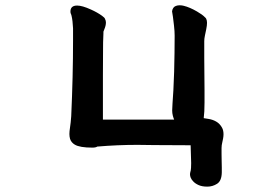

<svg xmlns="http://www.w3.org/2000/svg" viewBox="-20 -509 1040 716"><path d="M742.7 -127Q742.7 -89.8 739.7 -68.4Q747.6 -67.4 758.3 -65.4Q773.4 -63 786.1 -55.7Q799.8 -47.9 808.1 -32.7Q813.5 -22.9 813.5 -8.3Q813.5 -1 812 7.3Q812 9.8 809.1 21.2Q806.2 32.7 806.2 43V64.5Q806.2 77.1 806.6 90.3Q807.1 103.5 807.1 115.2V133.8Q806.6 165.5 789.6 176.3Q772.9 187 753.2 187Q733.4 187 720.7 181.2Q707.5 175.3 700.2 167Q688.5 154.8 688.5 140.1Q688.5 136.7 689.5 133.8Q691.9 127 692.4 116.7Q692.9 106.4 692.9 99.1Q692.9 91.3 691.9 66.2Q690.9 41 690.9 32.7Q605 32.7 555.7 32Q506.3 31.2 492.2 31.2Q418.9 31.2 342.8 37.6Q337.4 41.5 324.2 41.5Q277.3 41.5 258.8 30.3Q245.6 22.5 241.2 8.8Q238.8 0 238.8 -9.5Q238.8 -19 241.2 -34.2Q243.7 -49.3 245.6 -75.7Q252.4 -225.6 252.4 -358.4V-403.3Q251 -432.6 247.1 -448.7Q246.1 -454.1 244.4 -457.3Q242.7 -460.4 242.7 -465.8Q242.7 -488.3 267.6 -488.3Q286.6 -488.3 318.8 -473.6Q342.8 -462.9 360.4 -450.2Q370.6 -442.9 371.6 -438.5Q375 -432.1 375 -425.3Q375 -413.6 369.1 -399.9Q368.7 -397.9 367.7 -396Q365.7 -392.1 365.7 -389.9Q365.7 -387.7 365.7 -384.3Q365.7 -377.4 365.2 -370.4Q364.7 -363.3 364.5 -352.1Q364.3 -340.8 364.3 -324.2Q363.8 -291 363.8 -228.5V-63H629.4Q627 -68.4 624.5 -77.6Q622.1 -86.9 622.1 -96.9Q622.1 -106.9 623.3 -122.6Q624.5 -138.2 626.5 -171.6Q628.4 -205.1 629.4 -241.7Q631.3 -314.9 631.3 -376Q631.3 -392.1 628.9 -413.1Q626.5 -434.1 625 -445.6Q623.5 -457 621.6 -466.8Q624 -482.4 635.7 -486.8Q642.1 -489.3 650.1 -489.3Q658.2 -489.3 665.5 -487.3Q687.5 -481.9 714.4 -466.3Q734.9 -454.6 744.1 -444.8Q747.6 -441.9 749 -439Q752 -432.6 752 -423.8Q752 -414.1 749 -399.4L744.1 -376Q741.7 -364.7 741.7 -355.5V-293.9Q741.7 -261.7 742.2 -231Q742.7 -200.2 742.7 -172.9Z"/></svg>

Font: Bakudai
Style: Medium
Weight: 500
Version: Version 1.48